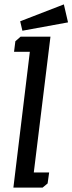

<svg xmlns="http://www.w3.org/2000/svg" viewBox="-20 -855 330 875"><path d="M50 -667 74 -688H210L134 -69H204L197 -19L174 0H41L116 -619H44ZM82 -715 72 -758 271 -835 290 -753Z"/></svg>

Font: Zilla Slab Medium
Style: Regular
Weight: 500
Designer: Typotheque.com
Foundry: Typotheque type foundry
Version: Version 1.1; 2017